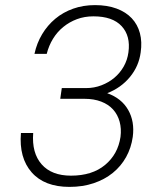

<svg xmlns="http://www.w3.org/2000/svg" viewBox="-20 -726 620 752"><path d="M252 6Q154 6 104 -51Q54 -108 62 -205H110Q104 -127 143 -82.5Q182 -38 258 -38Q341 -38 391.5 -80Q442 -122 452 -190Q456 -222 448.5 -249.5Q441 -277 423 -297Q405 -317 376.5 -328Q348 -339 311 -339H216L222 -381H317Q349 -381 377.5 -392Q406 -403 428 -421.5Q450 -440 464.5 -465.5Q479 -491 483 -521Q492 -585 456.5 -623.5Q421 -662 346 -662Q311 -662 281.5 -651Q252 -640 228 -620.5Q204 -601 187.5 -574Q171 -547 163 -515H115Q124 -557 145 -592Q166 -627 196.5 -652.5Q227 -678 266.5 -692Q306 -706 352 -706Q400 -706 436.5 -692.5Q473 -679 496 -654.5Q519 -630 528 -596Q537 -562 531 -521Q524 -467 489 -424.5Q454 -382 400 -361Q456 -341 482 -295.5Q508 -250 500 -190Q494 -147 474 -111Q454 -75 422 -49Q390 -23 347 -8.5Q304 6 252 6Z"/></svg>

Font: Retni Sans Light
Style: Italic
Weight: 300
Italic angle: -8°
Designer: Vitaly Kuzmin
Foundry: ParaType Ltd.
Version: Version 1.00;June 10, 2019;FontCreator 11.5.0.2425 64-bit; t